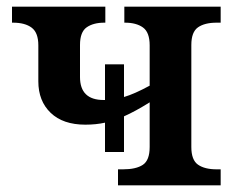

<svg xmlns="http://www.w3.org/2000/svg" viewBox="-20 -556 702 576"><path d="M554 -421V-115Q554 -76 574 -62Q594 -48 630 -48H642V0H334V-48H349Q388 -48 408.5 -61.5Q429 -75 429 -115V-249Q386 -222 352 -207V-100H295V-188Q268 -182 236 -182Q169 -182 132 -217.5Q95 -253 95 -312V-420Q95 -458 75 -473Q55 -488 19 -488H16V-536H296V-488H293Q260 -488 240 -474Q220 -460 220 -421V-325Q220 -256 291 -256H295V-363H352V-265Q383 -274 429 -299V-420Q429 -459 409 -473.5Q389 -488 355 -488H353V-536H642V-488H630Q594 -488 574 -474Q554 -460 554 -421Z"/></svg>

Font: Noto Serif SemiBold
Style: Regular
Weight: 600
Designer: Monotype Design Team
Foundry: Monotype Imaging Inc.
Version: Version 1.001